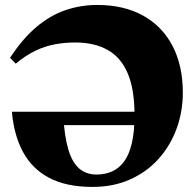

<svg xmlns="http://www.w3.org/2000/svg" viewBox="-20 -740 790 775"><path d="M146.5 -235 235.5 -273Q240 -190 255.5 -137.5Q271 -85 299.2 -60.2Q327.5 -35.5 369.5 -35.5Q404 -35.5 432 -47.8Q460 -60 480.5 -87.5Q501 -115 512 -161.2Q523 -207.5 523 -275.5Q523 -379.5 495.5 -444Q468 -508.5 414.5 -538.5Q361 -568.5 283 -568.5Q241.5 -568.5 202 -561.2Q162.5 -554 123.5 -535.5Q84.5 -517 43.5 -483L20.5 -506.5Q71.5 -584.5 127.5 -631.5Q183.5 -678.5 244.8 -699.2Q306 -720 372.5 -720Q480.5 -720 558 -676.8Q635.5 -633.5 676.8 -554Q718 -474.5 718 -366Q718 -290 693 -221.2Q668 -152.5 620.5 -99.2Q573 -46 504.8 -15.5Q436.5 15 350.5 14.5Q247 14 178.2 -22.2Q109.5 -58.5 72.8 -126.8Q36 -195 28 -289H563.5V-235Z"/></svg>

Font: Newsreader 60pt ExtraBold
Style: Regular
Weight: 800
Designer: Hugues Gentile
Foundry: Production Type
Version: Version 1.003